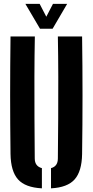

<svg xmlns="http://www.w3.org/2000/svg" viewBox="-20 -994 493 1022"><path d="M36 -174Q32 -487 36 -800H165.5Q163.5 -696.5 163.2 -585.8Q163 -475 163.5 -364.5Q164 -254 165 -150.5Q165 -109 203 -99V8.5Q114.5 4 76 -39Q37.5 -82 36 -174ZM251.5 8.5V-99Q288 -108.5 288 -150.5Q289 -254 289.8 -364.5Q290.5 -475 290.2 -585.8Q290 -696.5 288 -800H417Q421.5 -487 417 -174Q415.5 -82 377.2 -39Q339 4 251.5 8.5ZM193 -841 115 -973.5H191L226.5 -905L262 -973.5H337.5L260 -841Z"/></svg>

Font: Big Shoulders Stencil Display ExtraBold
Style: Regular
Weight: 800
Designer: Patric King
Foundry: XO Type Co
Version: Version 1.000